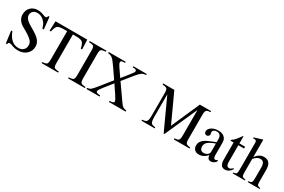

<svg xmlns="http://www.w3.org/2000/svg" viewBox="105 -1807 4363 2945"><g transform="rotate(30 2286.5 -334.5)"><path d="M469 -463H444Q427 -525 403 -557Q342 -635 258 -635Q212 -635 184.5 -608.5Q157 -582 157 -540Q157 -520 167 -501Q177 -482 188.5 -468.5Q200 -455 229 -435Q258 -415 276 -404.5Q294 -394 336 -369Q417 -322 454 -275.5Q491 -229 491 -173Q491 -90 433 -38Q375 14 287 14Q222 14 169 -9Q143 -20 122 -20Q110 -20 102 -11Q94 -2 94 13H72L43 -199H65Q132 -22 271 -22Q324 -22 357 -53.5Q390 -85 390 -134Q390 -181 361 -213Q313 -265 193 -329Q71 -394 71 -501Q71 -581 120 -628.5Q169 -676 245 -676Q298 -676 350 -654Q377 -642 394 -642Q420 -642 426 -676H447Z M1131 -492H1107Q1091 -574 1062 -597Q1033 -620 953 -620H894V-111Q894 -54 911 -38Q928 -22 990 -19V0H698V-19Q761 -23 776.5 -40Q792 -57 792 -123V-620H732Q651 -620 622.5 -596.5Q594 -573 579 -492H555L562 -662H1124Z M1464 0H1167V-19Q1230 -21 1247 -37.5Q1264 -54 1264 -112V-551Q1264 -609 1248 -624Q1232 -639 1167 -643V-662H1464V-643Q1401 -640 1383.5 -624Q1366 -608 1366 -551V-112Q1366 -56 1384 -38.5Q1402 -21 1464 -19Z M2186 0H1890V-19L1916 -21Q1966 -24 1966 -50Q1966 -71 1915 -148L1820 -289L1701 -140Q1648 -74 1648 -51Q1648 -36 1664.5 -29Q1681 -22 1724 -19V0H1492V-19Q1531 -23 1555.5 -42Q1580 -61 1637 -133L1793 -328L1687 -483Q1617 -585 1586 -611.5Q1555 -638 1504 -643V-662H1805V-643L1776 -642Q1753 -641 1741.5 -635Q1730 -629 1730 -613Q1730 -607 1731.5 -600.5Q1733 -594 1737.5 -585Q1742 -576 1746 -568.5Q1750 -561 1758.5 -548Q1767 -535 1773 -526Q1779 -517 1792 -498.5Q1805 -480 1813 -468L1857 -404L1969 -544Q2009 -593 2009 -611Q2009 -628 1995 -635Q1981 -642 1941 -643V-662H2178V-643Q2130 -640 2102 -621.5Q2074 -603 2026 -544L1883 -367L2075 -93Q2104 -51 2125 -37.5Q2146 -24 2186 -19Z M3318 0H3038V-19Q3097 -23 3112.5 -41.5Q3128 -60 3128 -123V-572L2873 0H2859L2607 -549V-151Q2607 -70 2624 -46Q2641 -22 2700 -19V0H2466V-19Q2510 -22 2529 -32Q2548 -42 2555.5 -67.5Q2563 -93 2563 -151V-549Q2563 -606 2546 -622.5Q2529 -639 2468 -643V-662H2666L2897 -160L3118 -662H3317V-643Q3263 -642 3246.5 -624Q3230 -606 3230 -550V-112Q3230 -59 3246.5 -41Q3263 -23 3318 -19Z M3785 -66V-38Q3747 10 3695 10Q3638 10 3631 -63H3630Q3566 10 3485 10Q3438 10 3409 -17.5Q3380 -45 3380 -94Q3380 -164 3450 -211Q3498 -243 3630 -292V-346Q3630 -391 3608.5 -413.5Q3587 -436 3552 -436Q3522 -436 3502 -421.5Q3482 -407 3482 -387Q3482 -378 3485 -367Q3488 -356 3488 -345Q3488 -330 3474.5 -317Q3461 -304 3442 -304Q3425 -304 3412 -317Q3399 -330 3399 -350Q3399 -398 3450 -430Q3497 -460 3565 -460Q3646 -460 3683 -415Q3701 -394 3706 -372.5Q3711 -351 3711 -304V-113Q3711 -47 3742 -47Q3762 -47 3785 -66ZM3630 -127V-268Q3538 -236 3502 -202Q3468 -171 3468 -125Q3468 -87 3487 -67.5Q3506 -48 3537 -48Q3570 -48 3595 -64Q3616 -79 3623 -92Q3630 -105 3630 -127Z M4053 -77 4066 -66Q4018 10 3945 10Q3857 10 3857 -117V-418H3804Q3800 -421 3800 -425Q3800 -433 3817 -444Q3855 -466 3914 -551Q3916 -554 3923.5 -563.5Q3931 -573 3934 -579Q3941 -579 3941 -566V-450H4042V-418H3941V-132Q3941 -84 3953 -63Q3965 -42 3993 -42Q4023 -42 4053 -77Z M4560 0H4348V-15Q4392 -20 4404 -35Q4416 -50 4416 -102V-300Q4416 -406 4342 -406Q4312 -406 4287 -392Q4262 -378 4230 -343V-102Q4230 -50 4242 -35Q4254 -20 4298 -15V0H4082V-15Q4125 -21 4135.5 -35Q4146 -49 4146 -102V-573Q4146 -605 4136.5 -614.5Q4127 -624 4095 -624Q4086 -624 4083 -623V-639L4110 -647Q4187 -670 4225 -683L4230 -680V-376Q4265 -421 4299 -440.5Q4333 -460 4377 -460Q4500 -460 4500 -301V-102Q4500 -50 4509.5 -36.5Q4519 -23 4560 -15Z"/></g></svg>

Font: STIX Math
Style: Regular
Weight: 400
Designer: MicroPress Inc., with final additions and corrections provided by Coen Hoffman, Elsevier (retired)
Version: Version 1.1.1